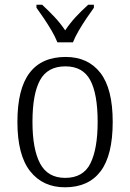

<svg xmlns="http://www.w3.org/2000/svg" viewBox="-20 -786 553 816"><path d="M256 10Q162 10 108 -58.5Q54 -127 54 -268Q54 -408 105.5 -476Q157 -544 259 -544Q354 -544 406.5 -476.5Q459 -409 459 -268Q459 -126 407.5 -58Q356 10 256 10ZM257 -30Q334 -30 364.5 -92Q395 -154 395 -268Q395 -387 363.5 -445.5Q332 -504 258 -504Q182 -504 150 -445Q118 -386 118 -268Q118 -152 150.5 -91Q183 -30 257 -30ZM224 -606Q215 -629 199.5 -655.5Q184 -682 166.5 -708Q149 -734 135 -753V-766H159Q188 -739 212 -713.5Q236 -688 257 -657Q278 -688 301.5 -713.5Q325 -739 355 -766H379V-753Q365 -734 347.5 -708Q330 -682 314.5 -655.5Q299 -629 290 -606Z"/></svg>

Font: Noto Serif SemiCondensed Light
Style: Regular
Weight: 300
Width: 4
Designer: Monotype Design Team
Foundry: Monotype Imaging Inc.
Version: Version 2.013